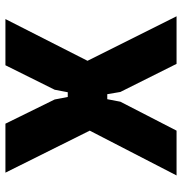

<svg xmlns="http://www.w3.org/2000/svg" viewBox="-2 -652 655 690"><g transform="rotate(90 325.0 -307.5)"><path d="M49 0 199 -295 39 -615H210L311 -413L319 -366H337L346 -413L450 -615H611L450 -303L601 0H425L338 -177L329 -224H312L303 -177L215 0Z"/></g></svg>

Font: Martian Mono SemiCondensed
Style: Bold
Weight: 700
Width: 4
Designer: Roman Shamin
Foundry: Evil Martians
Version: Version 1.000